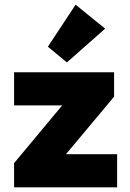

<svg xmlns="http://www.w3.org/2000/svg" viewBox="-20 -798 555 818"><path d="M265 -532 184 -599 302 -778 428 -676ZM40 0V-103L245 -349H40V-490H466V-386L261 -141H479V0Z"/></svg>

Font: Cantarell Extra Bold
Style: Regular
Weight: 800
Designer: Dave Crossland, Nikolaus Waxweiler, Florian Fecher, Jacques Le Bailly, Eben Sorkin, Alexei Vanyashin, Alexios Zavras, Em
Version: Version 0.303